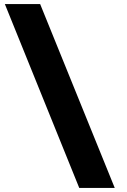

<svg xmlns="http://www.w3.org/2000/svg" viewBox="-20 -822 631 952"><path d="M373 110 4 -802H179L549 110Z"/></svg>

Font: Literata Variable Black
Style: Regular
Weight: 900
Designer: Latin by Veronika Burian and Jose Scaglione. Greek by Irene Vlachou. Cyrillic by Vera Evstafieva.
Foundry: TypeTogether
Version: Version 3.021